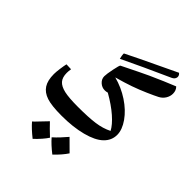

<svg xmlns="http://www.w3.org/2000/svg" viewBox="-318 -1035 1508 1508"><g transform="rotate(45 436.0 -281.0)"><path d="M354 20Q243.2 20 188 1.7Q132.8 -16.6 106.4 -57.4Q80.1 -98.1 80.1 -168.9Q80.1 -192.9 85.7 -233.2Q91.3 -273.4 96.2 -293L148.9 -291Q145 -265.1 145 -247.1Q145 -197.3 168.7 -170.4Q192.4 -143.6 244.1 -131.8Q295.9 -120.1 397 -120.1Q513.7 -120.1 584.2 -129.9Q654.8 -139.6 710.9 -168Q688 -212.4 628.9 -264.2Q569.8 -315.9 482.9 -365.2Q467.8 -360.8 453.1 -360.8Q421.4 -360.8 396.7 -383.3Q372.1 -405.8 372.1 -437Q372.1 -460.9 384.3 -521Q396.5 -581.1 402.8 -585Q570.3 -668 619.4 -690.4Q668.5 -712.9 730.5 -739.3Q792.5 -765.6 828.1 -779.8Q851.1 -757.8 851.1 -721.2Q851.1 -691.9 834.7 -665.3Q818.4 -638.7 789.6 -623.5Q760.7 -608.4 700.7 -582Q640.6 -555.7 581.5 -534.9Q522.5 -514.2 439.9 -491.2Q527.8 -468.3 603.8 -418.2Q679.7 -368.2 724.9 -304Q770 -239.7 770 -183.1Q770 -121.1 722.9 -75.9Q675.8 -30.8 578.4 -5.4Q481 20 354 20ZM361.8 -620.1Q354 -652.8 354 -666Q354 -671.9 356 -672.9L473.1 -730.5L768.1 -871.1Q784.2 -858.9 784.2 -841.3L783.7 -834Q778.8 -812.5 754.9 -801.8Q522 -697.3 361.8 -620.1ZM412.1 206.1Q382.3 252 322.3 309.1Q258.3 258.3 222.2 215.8Q230 209 237.5 201.7Q245.1 194.3 320.3 115.2Q355 152.8 412.1 206.1ZM607.9 184.1Q576.2 232.4 519 287.1Q457 238.8 418.9 194.8Q443.4 173.3 471.4 143.1Q499.5 112.8 516.1 92.8Q535.6 113.8 607.9 184.1Z"/></g></svg>

Font: Droid Arabic Naskh
Style: Bold
Weight: 700
Designer: Pascal Zoghbi
Foundry: Ascender Corporation
Version: Version 1.00